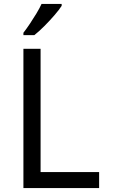

<svg xmlns="http://www.w3.org/2000/svg" viewBox="-20 -964 603 984"><path d="M100 0V-714H188V-82H488V0ZM100 -796Q117 -818 134 -843.5Q151 -869 167 -895.5Q183 -922 193 -944H296V-934Q284 -915 259.5 -886.5Q235 -858 207 -830Q179 -802 156 -784H100Z"/></svg>

Font: Noto Sans Mono SemiCondensed
Style: Regular
Weight: 400
Width: 4
Designer: Monotype Design Team
Foundry: Monotype Imaging Inc.
Version: Version 2.010